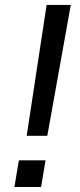

<svg xmlns="http://www.w3.org/2000/svg" viewBox="-20 -747 318 767"><path d="M262.8 -727.3H166.2L86.6 -204.5H169ZM37.6 0H144.2L161.9 -106.5H55.4Z"/></svg>

Font: TID UI
Style: Italic
Weight: 400
Italic angle: -9.39999°
Designer: The TID Project Authors
Foundry: Bakken & Bæck
Version: Version 1.001;hotconv 1.0.109;makeotfexe 2.5.65596